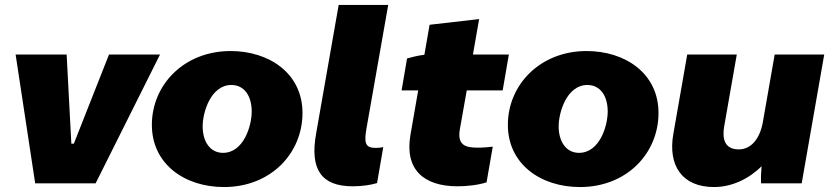

<svg xmlns="http://www.w3.org/2000/svg" viewBox="-20 -740 3352 775"><path d="M122 0H366L626 -520H420L278 -160H268L249 -520H43Z M884 15C1074 15 1201 -122 1201 -284C1201 -445 1065 -534 911 -534C722 -534 593 -397 593 -236C593 -78 725 15 884 15ZM880 -123C830 -123 798 -166 798 -230C798 -287 831 -397 914 -397C965 -397 996 -354 996 -290C996 -231 963 -123 880 -123Z M1404 12C1439 12 1476 7 1502 -1L1527 -146C1517 -144 1507 -143 1496 -143C1455 -143 1449 -162 1459 -220L1547 -720H1347L1256 -201C1230 -56 1277 12 1404 12Z M1827 12C1865 12 1910 7 1944 -4L1969 -148C1954 -146 1929 -144 1908 -144C1862 -144 1825 -152 1836 -217L1864 -375H2009L2034 -520H1889L1914 -663L1714 -640L1693 -519C1668 -516 1640 -509 1623 -504L1601 -375H1668L1637 -197C1612 -56 1690 12 1827 12Z M2321 15C2511 15 2638 -122 2638 -284C2638 -445 2502 -534 2348 -534C2159 -534 2030 -397 2030 -236C2030 -78 2162 15 2321 15ZM2317 -123C2267 -123 2235 -166 2235 -230C2235 -287 2268 -397 2351 -397C2402 -397 2433 -354 2433 -290C2433 -231 2400 -123 2317 -123Z M2862 15C2934 15 3003 -18 3054 -69C3052 -48 3051 -21 3052 0H3216L3307 -520H3107L3059 -246C3047 -180 3012 -137 2962 -137C2900 -137 2896 -187 2903 -229L2954 -520H2754L2698 -200C2675 -71 2734 15 2862 15Z"/></svg>

Font: Fixel Display 20240404 Black
Style: Italic
Weight: 900
Italic angle: -10°
Designer: AlfaBravo + MacPaw
Foundry: Kyrylo Tkachov, Marchela Mozhyna, Serhii Makarenko, Maria Weinstein, Zakhar Kryvoshyya
Version: Version 1.211;Glyphs 3.2 (3225)